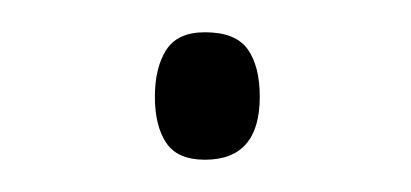

<svg xmlns="http://www.w3.org/2000/svg" viewBox="-20 -387 255 119"><path d="M76 -327Q76 -345 83 -356Q90 -367 107 -367Q126 -367 133.5 -356.5Q141 -346 141 -327Q141 -288 107 -288Q90 -288 83 -298.5Q76 -309 76 -327Z"/></svg>

Font: Noto Sans Kannada SemiCondensed ExtraLight
Style: Regular
Weight: 200
Width: 4
Designer: Jelle Bosma - Monotype Design Team
Foundry: Monotype Imaging Inc.
Version: Version 2.005; ttfautohint (v1.8.4.7-5d5b)